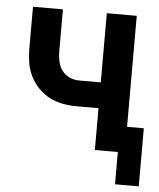

<svg xmlns="http://www.w3.org/2000/svg" viewBox="-49 -573 614 741"><g transform="rotate(5 258.0 -202.5)"><path d="M424 125H516V-100H451V-530H335V-262H250Q231 -262 213 -270.5Q195 -279 184 -294.5Q173 -310 169 -329Q165 -348 165 -367V-530H49V-367Q49 -340 53.5 -313Q58 -286 70 -261.5Q82 -237 101.5 -217Q121 -197 145 -184.5Q169 -172 196 -167Q223 -162 250 -162H335V0H424Z"/></g></svg>

Font: Iosevka SS09
Style: Bold
Weight: 700
Monospace: yes
Designer: Belleve Invis
Foundry: Belleve Invis
Version: Version 5.2.1; ttfautohint (v1.8.3)